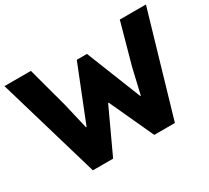

<svg xmlns="http://www.w3.org/2000/svg" viewBox="-144 -950 1284 1180"><g transform="rotate(-30 498.0 -360.0)"><path d="M208 0 -3.9 -719.7H183.6L261.7 -429.7L303.7 -250H307.6L461.9 -637.7H534.2L688.5 -250H692.4L734.4 -429.7L814.5 -719.7H1000L790 0H643.6L500 -311.5H496.1L351.6 0Z"/></g></svg>

Font: Reddit Sans Black
Style: Regular
Weight: 900
Version: Version 1.014